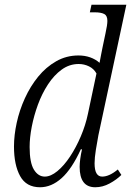

<svg xmlns="http://www.w3.org/2000/svg" viewBox="-20 -780 553 810"><path d="M149 10Q91 10 65 -37Q39 -84 39 -162Q39 -209 50.5 -262Q62 -315 85 -365.5Q108 -416 141 -456.5Q174 -497 217 -521.5Q260 -546 311 -546Q338 -546 360.5 -538Q383 -530 400 -515Q403 -531 406.5 -549.5Q410 -568 413 -582L425 -639Q433 -675 433 -692Q433 -714 419.5 -721Q406 -728 380 -728H359L366 -760H513L395 -209Q390 -183 384.5 -148.5Q379 -114 379 -91Q379 -35 411 -35Q441 -35 477 -65L492 -42Q472 -22 442.5 -6Q413 10 382 10Q316 10 316 -76Q316 -90 318.5 -109.5Q321 -129 326 -150H321Q283 -67 240 -28.5Q197 10 149 10ZM169 -35Q194 -35 222 -58Q250 -81 275.5 -119.5Q301 -158 321 -205Q341 -252 351 -300L387 -470Q376 -490 355.5 -500Q335 -510 312 -510Q273 -510 240.5 -486.5Q208 -463 182.5 -424Q157 -385 140 -338.5Q123 -292 114 -245.5Q105 -199 105 -160Q105 -94 123 -64.5Q141 -35 169 -35Z"/></svg>

Font: Noto Serif SemiCondensed Light
Style: Italic
Weight: 300
Width: 4
Italic angle: -12°
Designer: Monotype Design Team
Foundry: Monotype Imaging Inc.
Version: Version 2.013; ttfautohint (v1.8.4.7-5d5b)